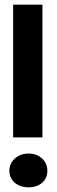

<svg xmlns="http://www.w3.org/2000/svg" viewBox="-20 -785 242 819"><path d="M36 -765H161V-199H36ZM102 14Q66 14 43 -5.5Q20 -25 20 -57Q20 -88 43.5 -109Q67 -130 102 -130Q137 -130 159.5 -109Q182 -88 182 -57Q182 -25 160 -5.5Q138 14 102 14Z"/></svg>

Font: Reem Kufi Ink
Style: Bold
Weight: 700
Designer: Khaled Hosny
Version: Version 1.002